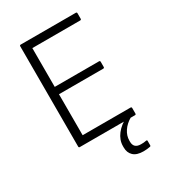

<svg xmlns="http://www.w3.org/2000/svg" viewBox="-204 -760 949 1063"><g transform="rotate(-30 270.5 -229.0)"><path d="M101 0Q94 0 94 -7V-648Q94 -655 101 -655H453Q460 -655 460 -648V-613Q460 -606 453 -606H147V-358H430Q437 -358 437 -351V-318Q437 -311 430 -311H147V-49H453Q460 -49 460 -42V-7Q460 0 453 0ZM395 197Q352 197 331 177Q310 157 310 124V115Q310 76 336.5 41.5Q363 7 410 -16L427 -8V-1Q394 18 375 46.5Q356 75 356 106V113Q356 156 402 156Q411 156 419.5 155.5Q428 155 436 153Q443 152 443 158V186Q443 192 437 193Q416 197 395 197Z"/></g></svg>

Font: Sofia Sans Light
Style: Regular
Weight: 300
Designer: Botio Nikoltchev, Ani Petrova
Foundry: lettersoup
Version: Version 4.100; ttfautohint (v1.8.3)